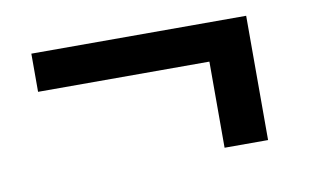

<svg xmlns="http://www.w3.org/2000/svg" viewBox="-43 -466 686 426"><g transform="rotate(-10 300.0 -253.0)"><path d="M47 -307V-393H531V-113H433V-307Z"/></g></svg>

Font: Bitter Pro SemiBold
Style: Regular
Weight: 600
Designer: Sol Matas, and Bitter project Authors
Foundry: Sol Matas
Version: Version 1.010